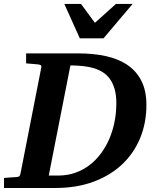

<svg xmlns="http://www.w3.org/2000/svg" viewBox="-35 -937 768 957"><path d="M544.9 -422.9Q544.9 -463.9 536.1 -493.7Q527.3 -523.4 512.2 -544.2Q497.1 -564.9 476.3 -577.6Q455.6 -590.3 431.6 -597.4Q407.7 -604.5 381.8 -607.2Q356 -609.9 330.1 -610.8H315.9L208 -62H258.8Q302.7 -62.5 341.1 -76.2Q379.4 -89.8 411.1 -114Q442.9 -138.2 467.8 -171.6Q492.7 -205.1 509.8 -244.9Q526.9 -284.7 535.9 -329.8Q544.9 -375 544.9 -422.9ZM694.8 -414.1Q694.8 -324.7 663.6 -248.8Q632.3 -172.9 573.7 -117.7Q515.1 -62.5 430.9 -31.2Q346.7 0 241.2 0H-15.1V-49.8Q-3.9 -50.8 6.8 -51.8Q17.6 -52.7 25.9 -53.2Q35.6 -53.7 44.9 -54.2Q57.1 -55.2 60.8 -57.9Q64.5 -60.5 66.9 -70.8L170.9 -601.1Q172.4 -609.9 167.2 -612.5Q162.1 -615.2 152.8 -616.2Q143.6 -616.7 134.3 -617.7Q126 -618.7 115.7 -619.4Q105.5 -620.1 95.2 -621.1V-670.9H355Q432.6 -670.9 495.4 -656.7Q558.1 -642.6 602.5 -611.6Q647 -580.6 670.9 -531.7Q694.8 -482.9 694.8 -414.1ZM481 -746.1H362.8L285.6 -917.5H368.7L438 -823.2L543 -917.5H626Z"/></svg>

Font: Charis SIL APac
Style: Bold Italic
Weight: 700
Italic angle: -11°
Foundry: SIL International
Version: Version 5.000